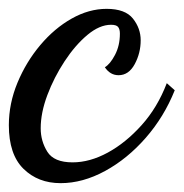

<svg xmlns="http://www.w3.org/2000/svg" viewBox="-26 -358 415 434"><path d="M111 56Q60 56 27 23.5Q-6 -9 -6 -75Q-6 -124 13.5 -171Q33 -218 65 -256Q97 -294 136 -316Q175 -338 215 -338Q257 -338 274.5 -316Q292 -294 292 -267Q292 -238 278.5 -213Q265 -188 242 -188Q223 -188 211 -206Q223 -213 234 -234Q245 -255 245 -282Q245 -292 241 -297Q237 -302 225 -302Q199 -302 171.5 -279Q144 -256 120 -219.5Q96 -183 81 -143Q66 -103 66 -68Q66 -39 81 -15Q96 9 138 9Q177 9 217.5 -13Q258 -35 294 -75Q330 -115 351 -170L369 -154Q345 -94 303.5 -46.5Q262 1 211.5 28.5Q161 56 111 56Z"/></svg>

Font: Dancing Script SemiBold
Style: Regular
Weight: 600
Designer: Pablo Impallari
Foundry: Pablo Impallari
Version: Version 2.001